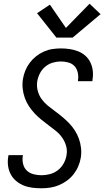

<svg xmlns="http://www.w3.org/2000/svg" viewBox="-20 -1003 560 1031"><path d="M203 8Q178 8 153.5 5Q129 2 107 -7Q85 -16 67 -31Q49 -46 38 -66.5Q27 -87 23.5 -111Q20 -135 24 -160Q24 -162 24.5 -164.5Q25 -167 26 -170H103Q103 -168 103 -166.5Q103 -165 102 -164Q99 -142 104.5 -121Q110 -100 124.5 -86.5Q139 -73 160 -67.5Q181 -62 203 -62Q225 -62 248 -68Q271 -74 290 -88.5Q309 -103 321 -124Q333 -145 337 -168Q342 -195 335 -219.5Q328 -244 313.5 -264.5Q299 -285 279.5 -300.5Q260 -316 240.5 -330.5Q221 -345 202 -360.5Q183 -376 166 -394Q149 -412 135.5 -432.5Q122 -453 113.5 -476.5Q105 -500 102 -526Q99 -552 103 -578Q107 -602 116 -624Q125 -646 139.5 -665.5Q154 -685 173.5 -700.5Q193 -716 215.5 -726Q238 -736 261 -739.5Q284 -743 307 -743Q331 -743 354.5 -739.5Q378 -736 399.5 -727.5Q421 -719 438 -704Q455 -689 465 -668.5Q475 -648 478 -624.5Q481 -601 477 -577Q477 -574 476.5 -571.5Q476 -569 476 -567H398Q398 -568 398.5 -569.5Q399 -571 399 -573Q402 -593 397.5 -613.5Q393 -634 380 -648Q367 -662 347 -667.5Q327 -673 307 -673Q285 -673 263 -666.5Q241 -660 223 -645Q205 -630 194.5 -609.5Q184 -589 180 -567Q176 -541 182.5 -516Q189 -491 203.5 -471Q218 -451 237 -435.5Q256 -420 276 -405.5Q296 -391 315 -375Q334 -359 351 -341.5Q368 -324 381.5 -303Q395 -282 403.5 -258.5Q412 -235 415 -209.5Q418 -184 414 -157Q410 -133 400.5 -110.5Q391 -88 375.5 -68Q360 -48 339.5 -33Q319 -18 296 -8.5Q273 1 249.5 4.5Q226 8 203 8ZM283 -801 179 -932 248 -978 334 -853 461 -983 520 -927 370 -801Z"/></svg>

Font: Iosevka Curly Oblique
Style: Regular
Weight: 400
Italic angle: -9°
Monospace: yes
Designer: Belleve Invis
Foundry: Belleve Invis
Version: Version 11.1.0; ttfautohint (v1.8.3)